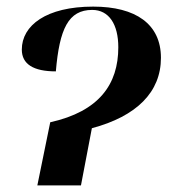

<svg xmlns="http://www.w3.org/2000/svg" viewBox="-20 -567 541 581"><path d="M132 -197 93 -6H225L258 -179C393 -215 467 -288 467 -392C467 -494 391 -547 262 -547C120 -547 46 -490 46 -417C46 -373 81 -351 149 -351C160 -480 187 -537 259 -537C310 -537 338 -493 338 -424C338 -312 280 -230 132 -197Z"/></svg>

Font: Noto Serif Display SemiBold
Style: Italic
Weight: 600
Italic angle: -12°
Designer: Monotype Design Team
Foundry: Monotype Imaging Inc.
Version: Version 2.009